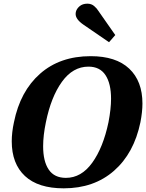

<svg xmlns="http://www.w3.org/2000/svg" viewBox="-20 -1016 796 1046"><path d="M434 -882Q392 -911 392 -940Q392 -947 393 -950Q397 -968 413.5 -982Q430 -996 456 -996Q478 -996 493 -983Q508 -970 515 -958L608 -825L574 -786ZM44 -246Q44 -295 56 -350Q90 -519 198.5 -614.5Q307 -710 474 -710Q612 -710 684 -642Q756 -574 756 -452Q756 -407 745 -350Q710 -181 601 -85.5Q492 10 327 10Q188 10 116 -57Q44 -124 44 -246ZM571 -350Q585 -423 585 -478Q585 -561 554.5 -607Q524 -653 462 -653Q377 -653 317.5 -570.5Q258 -488 230 -350Q215 -278 215 -219Q215 -137 245.5 -92Q276 -47 339 -47Q423 -47 482.5 -129.5Q542 -212 571 -350Z"/></svg>

Font: Trirong ExtraBold
Style: Italic
Weight: 800
Italic angle: -12°
Designer: Katatrad Team
Foundry: CadsonDemak
Version: Version 1.001